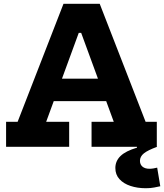

<svg xmlns="http://www.w3.org/2000/svg" viewBox="-20 -779 871 1019"><path d="M618.6 -361.5V-242.1H199.2V-361.5ZM752.8 -132.5H812.2V0H465.9V-132.5H583.8L380.5 -687.3L456.3 -604.5H358.3L428.3 -687.3L225 -132.5H347.1V0H12.3V-132.5H73.5L317 -758.9H509.2ZM814.2 110.7 830.7 209.5Q818.2 212.3 798.5 216.1Q778.9 220 754 220Q709.3 220 672.6 207.8Q635.8 195.7 614 171.7Q592.2 147.8 592.2 112.6Q592.2 75.7 619.6 49Q647.1 22.3 707 4.7V-33.3L814.2 0Q764.4 18.1 743.6 34.9Q722.8 51.8 722.8 74.5Q722.8 94 736 105.3Q749.2 116.7 773.5 116.7Q784.3 116.7 794.8 114.8Q805.3 112.9 814.2 110.7Z"/></svg>

Font: Hepta Slab ExtraLight
Style: Regular
Weight: 200
Designer: Michael LaGattuta
Foundry: Michael LaGattuta
Version: Version 1.100